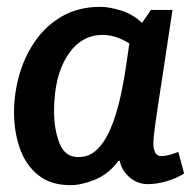

<svg xmlns="http://www.w3.org/2000/svg" viewBox="-20 -529 558 561"><path d="M421 -500H484Q469 -398 458.5 -331Q448 -264 442 -223.5Q436 -183 433 -161Q430 -139 429 -128Q428 -117 428 -109Q428 -96 433 -84.5Q438 -73 453 -73Q463 -73 477 -77Q491 -81 501 -85L518 -22Q496 -8 467 0.5Q438 9 412 9Q382 9 359 -10.5Q336 -30 330 -59H326Q297 -20 257.5 -4Q218 12 186 12Q128 12 91.5 -17.5Q55 -47 38 -95.5Q21 -144 21 -201Q21 -256 36.5 -310.5Q52 -365 83.5 -410Q115 -455 162.5 -482Q210 -509 274 -509Q298 -509 333 -498.5Q368 -488 395 -462ZM138 -204Q138 -150 154 -110Q170 -70 209 -70Q241 -70 264 -92.5Q287 -115 303 -153Q319 -191 330 -238Q341 -285 348 -334L358 -402Q318 -427 280 -427Q216 -427 177 -366.5Q138 -306 138 -204Z"/></svg>

Font: Rosario
Style: Bold Italic
Weight: 700
Italic angle: -8.05°
Designer: Hector Gatti
Foundry: Omnibus Type
Version: Version 1.101; ttfautohint (v1.8.1.43-b0c9)